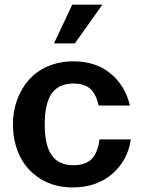

<svg xmlns="http://www.w3.org/2000/svg" viewBox="-20 -800 620 832"><path d="M213.9 -611.8 293 -779.8H423.8L304.2 -611.8ZM546.9 -195.8Q533.7 -105 466.1 -46.4Q398.4 12.2 294.9 12.2Q213.9 12.2 154.1 -25.9Q94.2 -64 65.2 -125.2Q36.1 -186.5 36.1 -261.2Q36.1 -316.9 53.7 -366Q71.3 -415 103.8 -452.6Q136.2 -490.2 186.5 -512.2Q236.8 -534.2 297.9 -534.2Q396 -534.2 459.2 -481.4Q522.5 -428.7 543 -342.8H407.2Q396.5 -392.6 371.1 -415.3Q345.7 -438 297.9 -438Q234.9 -438 204.3 -395.3Q173.8 -352.5 173.8 -261.2Q173.8 -169.9 204.3 -127Q234.9 -84 297.9 -84Q350.1 -84 377 -110.8Q403.8 -137.7 411.1 -195.8Z"/></svg>

Font: Standard
Style: Bold
Weight: 400
Designer: Bryce Wilner
Version: Version 2.000;PS 2.0;hotconv 16.6.51;makeotf.lib2.5.65220 DE